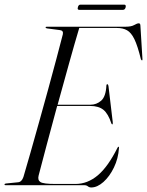

<svg xmlns="http://www.w3.org/2000/svg" viewBox="-25 -818 649 848"><path d="M347.5 0H0Q-5 0 -5 -3Q-5 -7 1 -7.5L55 -13Q71 -14.5 78.5 -36.5Q92 -82 110 -145.2Q128 -208.5 148 -280.2Q168 -352 187.8 -423.8Q207.5 -495.5 224.2 -558.5Q241 -621.5 252.5 -666.5Q256 -683 240 -685L183 -692.5Q176.5 -693.5 176.5 -697Q176.5 -700 181.5 -700H529.5Q555 -700 567.8 -707.5Q580.5 -715 588 -715Q594.5 -715 595 -706L604 -560Q605 -551.5 602.5 -551.5Q599 -551.5 597 -557.5Q583 -615 568.8 -644.5Q554.5 -674 536.2 -684.2Q518 -694.5 491.5 -694.5H325Q304.5 -626 279.5 -536.2Q254.5 -446.5 229.5 -355.5H374.5Q401.5 -355.5 422 -373.5Q442.5 -391.5 445 -441Q445.5 -446 449 -446Q452.5 -446 454 -438.5L473 -278.5Q473.5 -270 472 -269Q469 -268 467 -272.5Q453 -315.5 432 -332.8Q411 -350 373.5 -350H227.5Q203 -259 181 -177.2Q159 -95.5 145.5 -42.5Q140.5 -22.5 153.5 -14Q166.5 -5.5 220 -5.5H308Q361.5 -5.5 406.8 -43.5Q452 -81.5 494 -165.5Q496.5 -170 498.5 -170Q501 -170 500.5 -164.5Q497.5 -118 478.2 -78.2Q459 -38.5 431.8 -14.2Q404.5 10 378 10Q369.5 10 363.2 5Q357 0 347.5 0ZM319 -786Q321.5 -797.5 330.5 -797.5H523.5Q532.5 -797.5 530 -786Q527 -774.5 518 -774.5H325Q315.5 -774.5 319 -786Z"/></svg>

Font: Fraunces 144pt S000 Light
Style: Italic
Weight: 300
Italic angle: -16°
Version: Version 1.000; ttfautohint (v1.8.3)